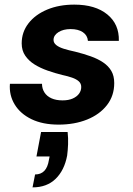

<svg xmlns="http://www.w3.org/2000/svg" viewBox="-20 -528 578 832"><path d="M234 12Q165 12 116.5 -11.5Q68 -35 43.5 -75.5Q19 -116 23 -165H162Q162 -144 172.5 -127.5Q183 -111 203 -102Q223 -93 251 -93Q277 -93 295 -101Q313 -109 322.5 -122Q332 -135 332 -151Q332 -166 321.5 -175.5Q311 -185 292.5 -191.5Q274 -198 250 -203Q218 -211 186.5 -222Q155 -233 130 -248.5Q105 -264 89.5 -286.5Q74 -309 74 -340Q74 -389 103.5 -427Q133 -465 184.5 -486.5Q236 -508 302 -508Q393 -508 445 -465.5Q497 -423 495 -351H361Q359 -375 339 -388.5Q319 -402 286 -402Q254 -402 233 -388.5Q212 -375 212 -355Q212 -342 224 -332.5Q236 -323 257 -316.5Q278 -310 306 -304Q342 -295 373 -284Q404 -273 427 -257.5Q450 -242 462.5 -220.5Q475 -199 475 -168Q475 -113 443.5 -72.5Q412 -32 357.5 -10Q303 12 234 12ZM121 284 132 228Q157 228 172 212.5Q187 197 192 165L195 150H138L158 44H273Q276 71 275 97Q274 123 271 146Q259 210 221 247Q183 284 121 284Z"/></svg>

Font: DM Sans 24pt ExtraBold
Style: Italic
Weight: 800
Italic angle: -10°
Designer: Colophon Foundry, Jonny Pinhorn
Foundry: Colophon Foundry
Version: Version 4.004;gftools[0.9.30]